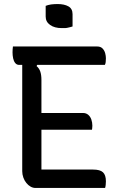

<svg xmlns="http://www.w3.org/2000/svg" viewBox="-20 -930 590 950"><path d="M44 -700H461Q478 -700 487.5 -690Q497 -680 500.5 -666.5Q504 -653 504 -642Q504 -631 503 -623Q502 -615 499 -609H164L161 -603Q174 -592 179.5 -575.5Q185 -559 185 -534V-371H390Q406 -371 416.5 -362Q427 -353 432 -338.5Q437 -324 437 -308Q437 -304 436.5 -300.5Q436 -297 436 -294Q436 -291 435 -288H185V-91H441Q475 -91 489.5 -77.5Q504 -64 504 -33Q504 -24 503 -15Q502 -6 500 0H156Q143 0 131.5 -6.5Q120 -13 110.5 -24.5Q101 -36 95.5 -51.5Q90 -67 90 -83V-609H74Q63 -609 55.5 -618Q48 -627 45 -641.5Q42 -656 42 -671Q42 -678 42.5 -685.5Q43 -693 44 -700ZM206 -901Q211 -903 218 -905Q225 -907 232.5 -908Q240 -909 248.5 -909.5Q257 -910 265 -910Q298 -910 318.5 -898.5Q339 -887 339 -860V-799Q333 -797 326.5 -795.5Q320 -794 313.5 -792.5Q307 -791 299.5 -791Q292 -791 285 -791Q250 -791 228 -806.5Q206 -822 206 -848Z"/></svg>

Font: Code D Ace
Style: Regular
Weight: 400
Version: Version 1.085; ttfautohint (v1.8.4.7-5d5b);Nerd Fonts 3.0.2